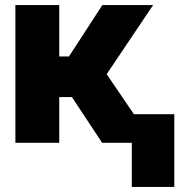

<svg xmlns="http://www.w3.org/2000/svg" viewBox="-20 -566 721 761"><path d="M41 0V-545.9H214.8V-342.3H253.4L385.7 -545.9H586.9L402.8 -272L587.9 0H384.8L265.1 -181.2H214.8V0ZM670.9 -113.3V174.8H502.4V-113.3Z"/></svg>

Font: Inter Tight ExtraBold
Style: Regular
Weight: 800
Designer: Rasmus Andersson
Foundry: rsms
Version: Version 3.004; ttfautohint (v1.8.4.7-5d5b)